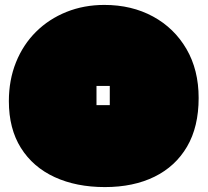

<svg xmlns="http://www.w3.org/2000/svg" viewBox="-20 -736 843 780"><path d="M406 24Q290 24 202 -16.5Q114 -57 65 -135Q16 -213 16 -325Q16 -411 45 -483Q74 -555 126.5 -607Q179 -659 250 -687.5Q321 -716 404 -716Q515 -716 601.5 -669Q688 -622 737.5 -537Q787 -452 787 -338Q787 -221 740 -140.5Q693 -60 607.5 -18Q522 24 406 24ZM372 -309H426V-387H372Z"/></svg>

Font: Oi
Style: Regular
Weight: 400
Designer: Kostas Bartsokas, Mohamad Dakak
Foundry: Foundry5
Version: Version 4.000